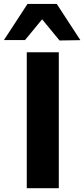

<svg xmlns="http://www.w3.org/2000/svg" viewBox="-67 -987 441 1007"><path d="M73.4 0Q73.4 -57.6 73.4 -111.6Q73.4 -165.5 73.4 -232.4V-474.4Q73.4 -543.6 73.4 -599Q73.4 -654.4 73.4 -713H241.4Q241.4 -654.4 241.4 -599Q241.4 -543.6 241.4 -474.4V-232.4Q241.4 -165.5 241.4 -111.6Q241.4 -57.6 241.4 0ZM245.2 -774.7Q218 -808.1 190.6 -841.2Q163.2 -874.3 135.2 -908.5H172.6Q144.9 -874.8 118 -842.1Q91.2 -809.3 64 -776.7H-46.6Q-15.9 -823.5 15.1 -870.9Q46.1 -918.4 77.3 -966.5H230.7Q261.7 -918.4 292.9 -870.8Q324 -823.3 354.6 -776.4Z"/></svg>

Font: Commissioner Thin
Style: Regular
Weight: 100
Designer: Kostas Bartsokas
Foundry: Kostas Bartsokas
Version: Version 1.001;gftools[0.9.23]